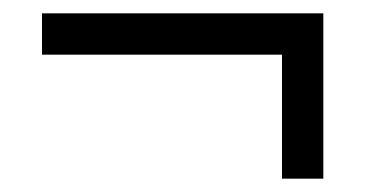

<svg xmlns="http://www.w3.org/2000/svg" viewBox="-20 -356 552 288"><path d="M465 -336V-88H403V-274H43V-336Z"/></svg>

Font: Cardo
Style: Regular
Weight: 400
Designer: David J. Perry
Foundry: David J. Perry
Version: Version 1.0451